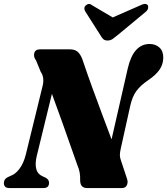

<svg xmlns="http://www.w3.org/2000/svg" viewBox="-46 -949 845 969"><path d="M140 -164Q130 -123.5 137 -96.2Q144 -69 173.5 -57L184.5 -52Q201.5 -43 201.5 -26.5Q201.5 0 174 0H1Q-14 0 -20.2 -7Q-26.5 -14 -26.5 -25.5Q-26.5 -45 -6.5 -55L8.5 -62Q31 -69.5 52 -96.8Q73 -124 84.5 -170L168.5 -513Q180 -557.5 159.5 -586.5L136 -644Q122 -662 127 -681Q132 -700 156.5 -700H306Q330.5 -700 344.5 -688.8Q358.5 -677.5 368.5 -653Q396 -572 421 -503.5Q446 -435 469.5 -372.2Q493 -309.5 517 -245.5L599 -604.5Q627.5 -727 709 -727Q739.5 -727 759 -708.8Q778.5 -690.5 778 -657Q777.5 -624.5 759.5 -597.8Q741.5 -571 701.5 -544Q662 -517 641.8 -489Q621.5 -461 611 -413.5L563 -197Q559 -178.5 559 -165.8Q559 -153 565 -137.5L594 -50Q601.5 -31 594.8 -15.5Q588 0 570 0H393Q357.5 0 358.5 -42Q360 -80.5 345 -114Q332.5 -149.5 312.5 -206.2Q292.5 -263 267.8 -332.8Q243 -402.5 216 -475.5ZM548.5 -772.5Q533.5 -760 522.2 -752.2Q511 -744.5 497 -744.5Q482.5 -744.5 475 -751.8Q467.5 -759 460 -772.5L384.5 -891Q373.5 -911 388.5 -923Q403.5 -935.5 420.5 -921.5L523 -861L661 -921.5Q688.5 -936 699.5 -923Q703 -918 701.5 -908Q700 -898 688.5 -888.5Z"/></svg>

Font: Fraunces 144pt S050 Black
Style: Italic
Weight: 900
Italic angle: -16°
Version: Version 1.000; ttfautohint (v1.8.3)